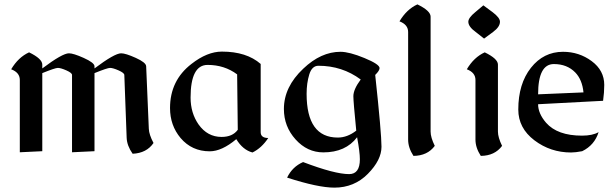

<svg xmlns="http://www.w3.org/2000/svg" viewBox="-20 -693 2824 880"><path d="M413.1 -389.2V-379.4Q505.4 -448.7 535.2 -448.7Q555.7 -448.7 602.3 -427.7Q648.9 -406.7 649.9 -389.6L662.1 -102.5Q663.1 -76.2 683.6 -37.6Q651.9 8.8 587.9 11.7Q562 -24.9 560.5 -61.5L549.8 -349.6Q549.3 -358.9 523.4 -370.4Q497.6 -381.8 484.4 -381.8Q472.2 -381.8 413.1 -357.9V0L310.1 4.9V-349.6Q310.1 -358.9 284.2 -370.4Q258.3 -381.8 245.1 -381.8Q232.9 -381.8 173.8 -357.9V0L70.8 4.9V-326.7Q70.8 -360.4 31.2 -375.5Q64 -430.7 113.3 -453.1Q173.8 -423.8 173.8 -397V-379.4Q266.1 -448.7 295.9 -448.7Q316.4 -448.7 363.3 -427.7Q413.1 -405.3 413.1 -389.2Z M1137.2 5.9Q1092.8 -5.9 1063 -55.2Q996.6 0.5 941.4 0.5Q859.4 0.5 807.6 -60.5Q759.3 -118.2 759.3 -197.8Q759.3 -324.2 857.4 -399.9Q929.7 -456.5 997.1 -456.5Q1109.9 -456.5 1174.8 -399.9V-87.4Q1174.8 -60.5 1209.5 -60.5Q1179.2 -14.6 1137.2 5.9ZM995.6 -65.4Q1045.9 -65.4 1069.8 -98.1L1066.9 -352.1Q1008.8 -395.5 931.6 -395.5Q853.5 -395.5 853.5 -245.6Q853.5 -175.3 890.1 -122.6Q930.7 -65.4 995.6 -65.4Z M1512.7 167Q1438 167 1295.9 121.1Q1319.8 71.3 1369.1 49.8Q1514.2 105 1580.1 105Q1629.4 105 1629.4 37.1Q1629.4 3.9 1616.7 -64Q1564 5.4 1461.9 5.4Q1388.2 5.4 1334.7 -54Q1281.2 -113.3 1281.2 -193.4Q1281.2 -294.9 1370.1 -378.4Q1451.2 -455.6 1540.5 -455.6Q1581.1 -455.6 1650.4 -427Q1719.7 -398.4 1719.7 -380.9Q1719.7 -369.1 1699.7 -349.6Q1728.5 -82.5 1728.5 -20.5Q1728.5 40.5 1666 103.8Q1603.5 167 1512.7 167ZM1528.3 -62.5Q1571.8 -62.5 1612.8 -94.2Q1599.6 -227.1 1599.6 -252Q1599.6 -283.2 1633.3 -328.6Q1548.3 -391.6 1439.5 -391.6Q1409.7 -391.6 1397.5 -351.8Q1385.3 -312 1385.3 -263.2Q1385.3 -62.5 1528.3 -62.5Z M1850.6 -546.4Q1850.6 -580.1 1811 -595.2Q1843.8 -650.4 1893.1 -672.9Q1953.6 -643.6 1953.6 -616.7V-89.8Q1953.6 -63.5 1972.7 -24.4Q1939 21 1875 21.5Q1850.6 -16.1 1850.6 -53.2Z M2198.7 -516.1 2160.2 -546.4Q2126.5 -570.8 2126.5 -593.3Q2126.5 -611.3 2158.2 -637.2L2195.3 -668.5L2237.8 -637.2Q2271.5 -611.8 2271.5 -593.3Q2271.5 -569.8 2239.7 -546.4ZM2159.2 -326.7Q2159.2 -360.4 2119.6 -375.5Q2152.3 -430.7 2201.7 -453.1Q2262.2 -423.8 2262.2 -397V-89.8Q2262.2 -63.5 2281.2 -24.4Q2247.6 21 2183.6 21.5Q2159.2 -16.1 2159.2 -53.2Z M2597.2 5.9Q2502.9 5.9 2429.2 -50Q2355.5 -106 2355.5 -190.9Q2355.5 -308.6 2413.3 -382.1Q2471.2 -455.6 2560.5 -455.6Q2634.3 -455.6 2691.9 -412.8Q2749.5 -370.1 2749.5 -303.7Q2749.5 -269.5 2744.1 -231L2446.3 -215.3Q2446.3 -172.9 2482.9 -130.4Q2534.7 -71.3 2647.5 -71.3Q2695.8 -71.3 2723.6 -87.4Q2705.1 -27.8 2648.4 0Q2617.7 5.9 2597.2 5.9ZM2654.3 -269.5Q2648.4 -328.1 2616.7 -360.8Q2579.1 -399.4 2518.6 -399.4Q2446.3 -399.4 2446.3 -260.7Z"/></svg>

Font: Balgruf
Style: Regular
Weight: 500
Designer: Paul James MIller
Foundry: High-Logic / Made with FontCreator
Version: Version 1.201;March 28, 2021;FontCreator 13.0.0.2683 64-bit